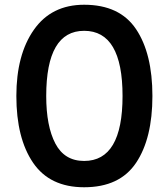

<svg xmlns="http://www.w3.org/2000/svg" viewBox="-20 -780 709 810"><path d="M335 10Q190 10 119.5 -93.5Q49 -197 49 -375Q49 -549 123 -654.5Q197 -760 335 -760Q485 -760 554 -657Q623 -554 623 -375Q623 -196 554 -93Q485 10 335 10ZM335 -101Q497 -101 497 -375Q497 -650 335 -650Q175 -650 175 -375Q175 -248 213.5 -174.5Q252 -101 335 -101Z"/></svg>

Font: Oakes Grotesk
Style: Bold Italic
Weight: 600
Italic angle: -8°
Designer: Samuel Oakes
Foundry: Samuel Oakes
Version: Version 1.000;PS 001.000;hotconv 1.0.88;makeotf.lib2.5.64775